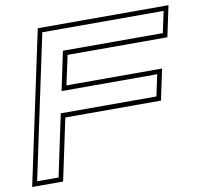

<svg xmlns="http://www.w3.org/2000/svg" viewBox="-88 -783 904 865"><g transform="rotate(-10 363.5 -350.0)"><path d="M-9.5 0 139.5 -700H737.5L707.5 -558.5H251L222 -424H659.5L629.5 -282.5H192L132 0ZM17 -21.5H115L175 -304.5H612.5L633.5 -402.5H196L233.5 -580.5H690.5L711.5 -678.5H156.5Z"/></g></svg>

Font: Tourney Expanded ExtraLight
Style: Italic
Weight: 200
Width: 7
Italic angle: -12°
Designer: Tyler Finck
Foundry: Etcetera Type Co
Version: Version 1.010; ttfautohint (v1.8.3)